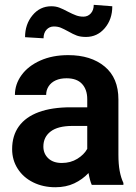

<svg xmlns="http://www.w3.org/2000/svg" viewBox="-20 -777 570 807"><path d="M341.3 -621.7Q319 -621.7 303.3 -627.3Q287.7 -633 266.3 -645.3Q248 -655.3 235.5 -660.5Q223 -665.7 206.3 -665.7Q187.7 -665.7 175.3 -652Q163 -638.3 163 -616L85.3 -620.7Q85.3 -675 116.7 -712.8Q148 -750.7 195.7 -750.7Q214 -750.7 229.2 -745Q244.3 -739.3 265.3 -728Q286 -717.3 300.2 -712.2Q314.3 -707 330.7 -707Q349.3 -707 361.7 -720.7Q374 -734.3 374 -756.7L452 -750.7Q452 -696 420.5 -658.8Q389 -621.7 341.3 -621.7ZM259.7 -448Q233.3 -448 214 -439.2Q194.7 -430.3 184.3 -414.2Q174 -398 174 -378L42.7 -378Q42.7 -423 70.5 -461.3Q98.3 -499.7 149.3 -522.5Q200.3 -545.3 266.7 -545.3Q362 -545.3 419.8 -497.5Q477.7 -449.7 477.7 -359V-127Q477.7 -87.3 483 -58.7Q488.3 -30 498.7 -8V0H365.7Q358.3 -15.7 352 -49.7Q326.7 -22.7 292 -6.3Q257.3 10 212.7 10Q161 10 119.5 -10.5Q78 -31 54.5 -67.7Q31 -104.3 31 -150Q31 -206.7 59.3 -246Q87.7 -285.3 142.8 -305.7Q198 -326 277 -326H346.7V-360Q346.7 -400.7 324.8 -424.3Q303 -448 259.7 -448ZM346.7 -151.3V-247.7H284.7Q223.3 -247.7 192.8 -224.3Q162.3 -201 162.3 -161Q162.3 -131 183 -111.5Q203.7 -92 239.7 -92Q276.7 -92 305 -109.5Q333.3 -127 346.7 -151.3Z"/></svg>

Font: FreesentationVF
Style: Regular
Weight: 400
Designer: glyphs from Roboto by Christian Robertson / Hangul glyphs from Noto Sans CJK(Source Han Sans) by Jang Soo-young and Kang
Foundry: PT&
Version: Version 2.001;Glyphs 3.3.1 (3343)